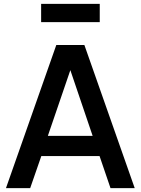

<svg xmlns="http://www.w3.org/2000/svg" viewBox="-20 -979 732 999"><path d="M11 0H137L195 -167H498L555 0H681L419 -745H273ZM194 -864H499V-959H194ZM229 -272 346 -614 462 -272Z"/></svg>

Font: Mluvka SemiBold
Style: Regular
Weight: 600
Designer: Modified by Jiří Krblich, Original typeface by Gumpita Rahayu
Foundry: Gumpita Rahayu & Jiří Krblich
Version: Version 2.000;Glyphs 3.1.1 (3134)